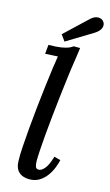

<svg xmlns="http://www.w3.org/2000/svg" viewBox="-142 -991 601 1051"><g transform="rotate(15 158.0 -465.5)"><path d="M224 -755Q221 -728 216 -697.5Q211 -667 207 -638Q203 -609 200 -585Q192 -525 185.5 -465.5Q179 -406 173 -350.5Q167 -295 163 -246.5Q159 -198 156.5 -160Q154 -122 154 -98Q154 -79 158 -66Q162 -53 177 -53Q192 -53 209.5 -73Q227 -93 242 -144L278 -134Q274 -115 264 -89.5Q254 -64 237.5 -41.5Q221 -19 197 -4Q173 11 141 11Q102 11 80 -10Q58 -31 58 -75Q57 -104 60 -151Q63 -198 68 -255.5Q73 -313 79.5 -375.5Q86 -438 93.5 -498.5Q101 -559 108 -612Q112 -636 114 -650.5Q116 -665 118 -679Q101 -678 82 -677Q63 -676 47 -675L52 -727Q97 -727 123.5 -731.5Q150 -736 164.5 -742Q179 -748 187 -755ZM132 -767 107 -802 232 -920Q250 -937 265 -940.5Q280 -944 291.5 -940Q303 -936 308 -928Q315 -920 315.5 -908Q316 -896 308 -883Q300 -870 280 -857Z"/></g></svg>

Font: Lora Medium
Style: Italic
Weight: 500
Italic angle: -3°
Designer: Olga Karpushina, Alexei Vanyashin (Cyrillic)
Foundry: Cyreal
Version: Version 3.004